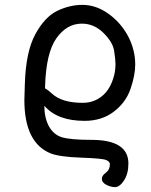

<svg xmlns="http://www.w3.org/2000/svg" viewBox="-20 -512 618 788"><path d="M319 -90Q363 -90 395.5 -115Q428 -140 443 -185Q454 -215 454 -249Q454 -267 448.5 -303Q443 -339 404.5 -377Q366 -415 316 -415Q254 -415 211.5 -355Q169 -295 165 -157V-149Q176 -144 193 -128Q234 -90 319 -90ZM452 256Q435 256 416.5 246.5Q398 237 398 222Q398 209 413 198Q431 185 431 162Q431 151 415 144.5Q399 138 312.5 135Q226 132 189 118Q80 75 80 -102L82 -168Q86 -300 125 -371.5Q164 -443 215 -467.5Q266 -492 318 -492Q370 -492 417 -461Q464 -430 494.5 -382.5Q525 -335 533 -279Q535 -263 535 -247Q535 -204 516 -148Q497 -92 447.5 -54Q398 -16 327 -16Q215 -16 162 -78Q162 -30 180 5Q199 40 233 51Q268 62 355 62Q507 62 507 159Q507 201 489 228.5Q471 256 452 256Z"/></svg>

Font: LXGW WenKai Lite Medium
Style: Regular
Weight: 500
Designer: LXGW / Fontworks Inc.
Foundry: LXGW / Fontworks Inc.
Version: Version 1.511; March 25, 2025